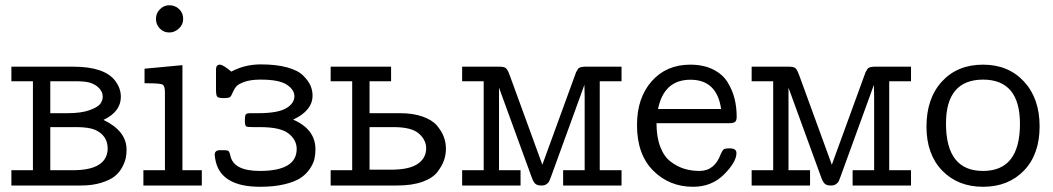

<svg xmlns="http://www.w3.org/2000/svg" viewBox="-20 -715 4060 740"><path d="M23.9 0V-59.1H106.9V-401.9H23.9V-458H262.2Q382.3 -458 423.8 -403.8Q445.8 -375 445.8 -341.8Q445.8 -284.7 378.9 -252.9Q467.8 -210 467.8 -138.2Q467.8 -122.1 464.8 -106.4Q461.9 -90.8 450.9 -70.3Q439.9 -49.8 421.9 -35.4Q403.8 -21 369.9 -10.5Q335.9 0 292 0ZM173.8 -59.1H271Q354 -61 381.8 -99.1Q395 -118.2 395 -142.1Q395 -192.9 346.2 -214.8Q322.3 -224.6 277.8 -225.1H173.8ZM173.8 -278.8H241.2Q293 -278.8 325 -290.3Q356.9 -301.8 366.5 -314.9Q376 -328.1 376 -342.8Q376 -359.9 362.1 -375Q348.1 -390.1 324.2 -397Q306.2 -401.9 269 -401.9H173.8Z M532.7 0V-59.1H615.7V-358.9Q615.7 -382.8 607.4 -388.4Q599.1 -394 551.8 -394H537.1V-450.2L683.1 -463.9V-59.1H757.8V0ZM581.1 -642.1Q581.1 -664.1 596.4 -679.4Q611.8 -694.8 632.8 -694.8Q654.8 -694.8 670.4 -679.9Q686 -665 686 -642.1Q686 -620.1 669.4 -605Q652.8 -589.8 632.8 -589.8Q609.9 -589.8 595.5 -605.5Q581.1 -621.1 581.1 -642.1Z M807.6 -119.1Q807.6 -136.2 828.6 -136.2Q828.6 -136.2 843.8 -136.2Q856.9 -136.2 860.8 -132.6Q864.7 -128.9 867.7 -116.2Q878.9 -56.2 981.4 -56.2Q1123.5 -56.2 1123.5 -141.1Q1123.5 -175.3 1092.5 -200.2Q1061.5 -225.1 981.4 -225.1H956.5Q933.6 -225.1 929.2 -227.5Q924.8 -230 923.8 -245.1V-252.9Q923.8 -269 927.2 -273.9Q930.7 -278.8 945.8 -278.8H975.6Q1052.7 -278.8 1084.5 -298.8Q1114.3 -316.9 1114.7 -344.2Q1114.7 -369.1 1085.2 -388.7Q1055.7 -408.2 983.9 -408.2Q945.8 -408.2 921.1 -399.2Q896.5 -390.1 889.2 -380.1Q881.8 -370.1 876.2 -357.2Q870.6 -344.2 867.7 -341.8Q862.8 -336.9 842.8 -336.9Q821.8 -336.9 817.1 -342.5Q812.5 -348.1 812.5 -369.1V-446.8Q812.5 -465.8 827.6 -465.8Q839.8 -465.8 871.6 -439Q923.3 -466.8 984.9 -466.8Q1044.9 -466.8 1086.7 -455.3Q1128.4 -443.8 1148.4 -423.8Q1168.5 -403.8 1176.5 -385.5Q1184.6 -367.2 1184.6 -346.2Q1184.6 -289.1 1109.9 -253.9Q1195.8 -216.8 1195.8 -139.2Q1195.8 -119.1 1191.7 -101.6Q1187.5 -84 1173.6 -63.5Q1159.7 -43 1137.7 -28.6Q1115.7 -14.2 1075.7 -4.6Q1035.6 4.9 982.4 4.9Q827.6 4.9 809.6 -102.1Q807.6 -112.3 807.6 -119.1Z M1254.4 0V-59.1H1337.4V-401.9H1254.4V-458H1487.3V-401.9H1404.3V-278.8H1520.5Q1571.3 -278.8 1608.4 -265.9Q1645.5 -252.9 1664.1 -231Q1682.6 -209 1690.7 -187Q1698.7 -165 1698.7 -142.1Q1698.7 -120.1 1691.7 -98.6Q1684.6 -77.1 1666.5 -53Q1648.4 -28.8 1608.4 -14.4Q1568.4 0 1510.3 0ZM1404.3 -61H1486.3Q1561.5 -61 1593.3 -85.9Q1622.1 -106.9 1622.6 -143.1Q1622.6 -175.3 1594.5 -200.2Q1566.4 -225.1 1496.6 -225.1H1404.3Z M1761.2 0V-59.1H1844.2V-401.9H1761.2V-458H1905.3Q1924.3 -458 1930.9 -451.4Q1937.5 -444.8 1945.3 -422.9L2070.3 -80.1L2195.3 -422.9Q2196.3 -424.8 2197.8 -429.4Q2199.2 -434.1 2199.7 -435.5Q2200.2 -437 2202.4 -440.4Q2204.6 -443.8 2205.1 -444.8Q2205.6 -445.8 2207.5 -449Q2209.5 -452.1 2210.9 -452.6Q2212.4 -453.1 2214.8 -454.6Q2217.3 -456.1 2220.5 -456.5Q2223.6 -457 2227.1 -457.5Q2230.5 -458 2234.4 -458H2375.5V-401.9H2291.5V-59.1H2375.5V0H2150.4V-59.1H2233.4V-341.8L2232.4 -388.2L2217.3 -346.2L2103.5 -33.2Q2098.6 -20 2096.4 -15.6Q2094.2 -11.2 2086.9 -5.6Q2079.6 0 2067.4 0Q2051.3 0 2043.9 -6.1Q2036.6 -12.2 2030.3 -28.8L1903.3 -377V-59.1H1986.3V0Z M2435.1 -232.9Q2435.1 -337.9 2491.7 -401.9Q2548.3 -465.8 2640.1 -465.8Q2690.9 -465.8 2728 -447.5Q2765.1 -429.2 2784.2 -398.2Q2803.2 -367.2 2811.3 -334Q2819.3 -300.8 2819.3 -265.1Q2819.3 -249 2812.3 -244.6Q2805.2 -240.2 2792.5 -240.2H2510.3Q2510.3 -187 2524.7 -149.4Q2539.1 -111.8 2564.2 -92.5Q2589.4 -73.2 2616.9 -64.7Q2644.5 -56.2 2676.3 -56.2Q2734.4 -56.2 2758.3 -122.1Q2764.2 -135.3 2769.3 -139.2Q2774.4 -143.1 2789.1 -143.1H2793.5Q2818.4 -143.1 2818.4 -125Q2818.4 -90.8 2770.8 -43Q2723.1 4.9 2651.4 4.9Q2559.6 4.9 2497.3 -57.6Q2435.1 -120.1 2435.1 -232.9ZM2516.1 -294.9H2759.3Q2743.2 -407.7 2641.1 -407.7Q2539.1 -407.7 2516.1 -294.9Z M2877 0V-59.1H2960V-401.9H2877V-458H3021Q3040 -458 3046.6 -451.4Q3053.2 -444.8 3061 -422.9L3186 -80.1L3311 -422.9Q3312 -424.8 3313.5 -429.4Q3314.9 -434.1 3315.4 -435.5Q3315.9 -437 3318.1 -440.4Q3320.3 -443.8 3320.8 -444.8Q3321.3 -445.8 3323.2 -449Q3325.2 -452.1 3326.7 -452.6Q3328.1 -453.1 3330.6 -454.6Q3333 -456.1 3336.2 -456.5Q3339.4 -457 3342.8 -457.5Q3346.2 -458 3350.1 -458H3491.2V-401.9H3407.2V-59.1H3491.2V0H3266.1V-59.1H3349.1V-341.8L3348.1 -388.2L3333 -346.2L3219.2 -33.2Q3214.4 -20 3212.2 -15.6Q3210 -11.2 3202.6 -5.6Q3195.3 0 3183.1 0Q3167 0 3159.7 -6.1Q3152.3 -12.2 3146 -28.8L3019 -377V-59.1H3102.1V0Z M3550.8 -227.1Q3550.8 -335.9 3610.4 -400.9Q3669.9 -465.8 3769 -465.8Q3866.2 -465.8 3926.5 -400.9Q3986.8 -335.9 3986.8 -228Q3986.8 -120.1 3926.5 -57.6Q3866.2 4.9 3769 4.9Q3671.9 4.9 3611.3 -57.6Q3550.8 -120.1 3550.8 -227.1ZM3626 -238.8Q3626 -55.7 3769 -56.2Q3911.1 -56.2 3911.1 -237.8Q3911.1 -407.7 3769 -408.2Q3626 -407.7 3626 -238.8Z"/></svg>

Font: CMU Concrete
Style: Roman
Weight: 500
Version: Version 0.7.0